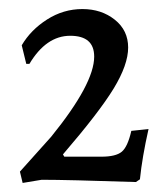

<svg xmlns="http://www.w3.org/2000/svg" viewBox="-20 -748 369 424"><path d="M188 -623C188 -583 156.3 -524 93 -446L24 -369L30 -344L72 -351C110.7 -351 180 -349.3 280 -346L289 -352C292.3 -384.7 298.7 -421.7 308 -463L270 -459C264.7 -435.7 257.7 -420.3 249 -413C240.3 -405.7 225.3 -402 204 -402H122L119 -407C172.3 -469 209.7 -517.5 231 -552.5C252.3 -587.5 263 -617.7 263 -643C263 -668.3 253.2 -688.8 233.5 -704.5C213.8 -720.2 190 -728 162 -728C134 -728 108 -720.3 84 -705C60 -689.7 41.3 -670.7 28 -648L38 -607H45C69.7 -648.3 99.7 -669 135 -669C170.3 -669 188 -653.7 188 -623Z"/></svg>

Font: Alegreya SC
Style: Regular
Weight: 400
Designer: Juan Pablo del Peral
Foundry: Juan Pablo del Peral
Version: Version 1.003